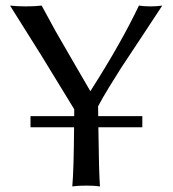

<svg xmlns="http://www.w3.org/2000/svg" viewBox="-20 -668 622 691"><path d="M247.1 -250V-274.9L130.4 -465.8L16.1 -647.9Q42 -645 73.2 -645Q104.5 -645 129.9 -647.9L180.7 -554.7L249 -436.5L305.2 -339.8Q416 -513.2 480 -647.9Q498 -645 522 -645Q543.9 -645 564 -647.9L484.9 -527.8L416 -423.8L371.6 -352.5Q347.7 -313.5 333 -285.2Q333 -279.8 333.3 -268.1Q333.5 -256.3 333.5 -250H492.2V-210H334Q335.9 -46.9 339.8 2.9Q321.3 0 290 0Q258.8 0 240.2 2.9Q245.6 -57.6 246.6 -210H89.8V-250Z"/></svg>

Font: Linux Biolinum G
Style: Regular
Weight: 400
Designer: Philipp H. Poll
Foundry: Philipp H. Poll
Version: Version 1.1.0 ; ttfautohint (v1.6)